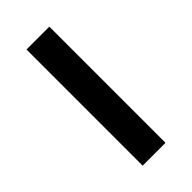

<svg xmlns="http://www.w3.org/2000/svg" viewBox="-179 -585 630 630"><g transform="rotate(-45 136.0 -269.5)"><path d="M189 0H83V-539H189Z"/></g></svg>

Font: Noto Sans Vithkuqi Medium
Style: Regular
Weight: 500
Version: Version 1.001